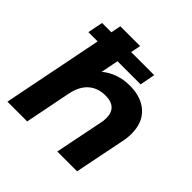

<svg xmlns="http://www.w3.org/2000/svg" viewBox="-189 -906 1070 1070"><g transform="rotate(45 345.5 -371.0)"><path d="M635 -362Q635 -330 628 -298L568 0H412L470 -288Q474 -305 474 -325Q474 -367 451 -389Q428 -411 382 -411Q322 -411 282.5 -376.5Q243 -342 229 -273L175 0H19L167 -742H323L273 -489Q342 -546 439 -546Q529 -546 582 -498Q635 -450 635 -362ZM82 -683H493L476 -593H64Z"/></g></svg>

Font: Idrija
Style: Bold Italic
Weight: 700
Italic angle: -11.3°
Designer: Julieta Ulanovsky
Foundry: Julieta Ulanovsky
Version: Version 7.200